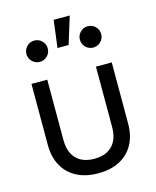

<svg xmlns="http://www.w3.org/2000/svg" viewBox="-121 -894 800 986"><g transform="rotate(-15 278.5 -400.5)"><path d="M278.3 9.8Q212.4 9.8 164.6 -15.1Q116.7 -40 90.8 -86.7Q64.9 -133.3 64.9 -197.3V-522.5H148.9V-201.2Q148.9 -158.2 164.1 -128.4Q179.2 -98.6 208 -83Q236.8 -67.4 278.3 -67.4Q320.3 -67.4 348.9 -83Q377.4 -98.6 392.6 -128.4Q407.7 -158.2 407.7 -201.2V-522.5H491.7V-197.3Q491.7 -133.3 466.1 -86.7Q440.4 -40 392.6 -15.1Q344.7 9.8 278.3 9.8ZM420.4 -620.6Q397 -620.6 380.4 -637.2Q363.8 -653.8 363.8 -677.2Q363.8 -700.7 380.4 -717.3Q397 -733.9 420.4 -733.9Q443.8 -733.9 460.4 -717.3Q477.1 -700.7 477.1 -677.2Q477.1 -653.8 460.4 -637.2Q443.8 -620.6 420.4 -620.6ZM136.2 -620.6Q112.8 -620.6 96.2 -637.2Q79.6 -653.8 79.6 -677.2Q79.6 -700.7 96.2 -717.3Q112.8 -733.9 136.2 -733.9Q159.7 -733.9 176.3 -717.3Q192.9 -700.7 192.9 -677.2Q192.9 -653.8 176.3 -637.2Q159.7 -620.6 136.2 -620.6ZM241.7 -666 260.3 -811H345.7L300.8 -666Z"/></g></svg>

Font: Inter 28pt
Style: Regular
Weight: 400
Designer: Rasmus Andersson
Foundry: rsms
Version: Version 4.001;git-66647c0bb